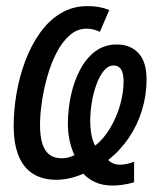

<svg xmlns="http://www.w3.org/2000/svg" viewBox="-20 -567 524 616"><path d="M340.8 28.3Q310.1 28.3 286.9 18.1Q263.7 7.8 247.1 -9.8Q228 -1 205.6 4.4Q183.1 9.8 160.6 9.8Q116.2 9.8 85.7 -9.5Q55.2 -28.8 39.6 -67.4Q23.9 -106 23.9 -163.1Q23.9 -214.4 33.2 -268.3Q42.5 -322.3 61.3 -372.1Q80.1 -421.9 108.4 -461.7Q136.7 -501.5 174.8 -524.4Q212.9 -547.4 260.3 -547.4Q281.2 -547.4 298.6 -544.2Q315.9 -541 330.6 -534.7L300.3 -464.8Q290.5 -469.7 279.5 -472.4Q268.6 -475.1 258.3 -475.1Q228 -475.1 203.9 -454.1Q179.7 -433.1 161.9 -398.7Q144 -364.3 132.3 -323.2Q120.6 -282.2 114.5 -241.2Q108.4 -200.2 108.4 -167Q108.4 -127.9 116.5 -104.2Q124.5 -80.6 139.9 -69.8Q155.3 -59.1 178.2 -59.1Q189.9 -59.1 200.2 -62Q210.4 -64.9 218.8 -69.3Q209 -90.3 203.4 -115.7Q197.8 -141.1 197.8 -170.4Q197.8 -216.8 207.8 -262Q217.8 -307.1 237.3 -344Q256.8 -380.9 286.1 -402.6Q315.4 -424.3 355 -424.3Q397.9 -424.3 424.1 -396.7Q450.2 -369.1 450.2 -312Q450.2 -261.2 435.5 -213.4Q420.9 -165.5 393.3 -124.8Q365.7 -84 327.1 -53.7Q333.5 -46.9 343 -42.7Q352.5 -38.6 365.7 -38.6Q377 -38.6 388.9 -41.5Q400.9 -44.4 410.2 -48.3V17.6Q401.9 20.5 389.9 22.9Q377.9 25.4 365 26.9Q352.1 28.3 340.8 28.3ZM285.2 -99.6Q312.5 -121.1 333 -155.3Q353.5 -189.5 365 -229Q376.5 -268.6 376.5 -306.2Q376.5 -331.1 368.7 -344Q360.8 -356.9 344.7 -356.9Q327.1 -356.9 313.2 -340.1Q299.3 -323.2 289.6 -296.6Q279.8 -270 274.7 -239.3Q269.5 -208.5 269.5 -180.7Q269.5 -155.3 273.4 -134.8Q277.3 -114.3 285.2 -99.6Z"/></svg>

Font: Open Sans Condensed Medium
Style: Italic
Weight: 500
Width: 3
Italic angle: -12°
Designer: Monotype Design Team
Foundry: Monotype Imaging Inc.
Version: Version 3.000